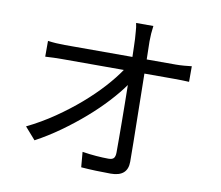

<svg xmlns="http://www.w3.org/2000/svg" viewBox="-86 -887 1172 1019"><g transform="rotate(10 500.0 -377.5)"><path d="M813 -602Q833 -602 858 -604Q883 -606 898 -608V-524Q881 -525 857.5 -525.5Q834 -526 816 -526H657Q658 -470 659 -406.5Q660 -343 661 -280Q662 -217 663 -158Q664 -99 664 -52Q664 28 573 28Q535 28 492.5 26.5Q450 25 413 22L406 -60Q442 -54 480.5 -51Q519 -48 547 -48Q569 -48 576.5 -58Q584 -68 584 -88Q584 -118 584 -159.5Q584 -201 583.5 -249Q583 -297 582.5 -349Q582 -401 581 -451Q550 -407 503 -356Q456 -305 398.5 -255Q341 -205 276 -158.5Q211 -112 144 -76L87 -141Q163 -178 233 -226Q303 -274 362.5 -325.5Q422 -377 469 -429Q516 -481 546 -526H216Q169 -526 123 -523V-608Q166 -602 215 -602H579Q578 -632 577.5 -657Q577 -682 576 -699Q574 -717 573 -739Q572 -761 567 -783H660Q654 -741 654 -699L656 -602Z"/></g></svg>

Font: SpoqaHanSans-Regular
Style: Regular
Weight: 400
Designer: [Spoqa Han Sans] Dong-huui Kim \uAE40 \uB3D9 \uD718  Younghwa Kang \uAC15 \uC601 \uD654  [Noto Sans] Ryoko NISHIZUKA \u8
Foundry: Spoqa (http://www.spoqa-han-sans.com)
Version: Version 2.000